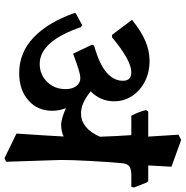

<svg xmlns="http://www.w3.org/2000/svg" viewBox="-6 -763 823 851"><g transform="rotate(90 405.5 -337.5)"><path d="M808 -508H756Q729 -508 717 -499Q705 -490 703 -464Q698 -408 693.5 -327.5Q689 -247 689 -195L697 47L681 54L572 1Q582 -147 585 -208Q562 -197 531 -197Q506 -198 459 -218Q471 -189 471 -158Q471 -92 424.5 -51.5Q378 -11 304 -11Q213 -11 146 -75Q79 -139 38 -255L39 -262L91 -290L100 -285Q163 -102 263 -102Q311 -102 343 -135Q375 -168 375 -217Q375 -246 361.5 -264Q348 -282 327 -282Q313 -282 289.5 -275Q266 -268 218 -250L178 -334L182 -343Q264 -366 301 -398Q338 -430 338 -470Q338 -489 329 -498.5Q320 -508 300 -508Q248 -508 146 -423L135 -422L68 -511Q117 -551 161 -570Q205 -589 251 -589Q299 -589 339.5 -569Q380 -549 404.5 -513Q429 -477 429 -431Q429 -372 385 -328Q437 -285 483 -285Q515 -285 541.5 -306Q568 -327 586 -369Q584 -432 579 -508H493Q475 -542 468 -573L474 -583H783L789 -576L811 -520ZM600 -729 719 -686 711 -544H588L577 -717Z"/></g></svg>

Font: Sahitya
Style: Bold
Weight: 700
Designer: Juan Pablo del Peral
Foundry: Juan Pablo del Peral (http://www.huertatipografica.com)
Version: Version 1.001;PS 001.000;hotconv 1.0.70;makeotf.lib2.5.58329